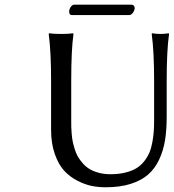

<svg xmlns="http://www.w3.org/2000/svg" viewBox="-20 -790 742 820"><path d="M638.2 -444.8Q638.2 -569.8 627.9 -645L629.9 -647.9Q648.4 -645 665 -645Q681.6 -645 700.2 -647.9L702.1 -645Q691.9 -575.2 691.9 -444.8V-291Q691.9 -234.9 684.8 -190.9Q677.7 -147 659.7 -108.4Q641.6 -69.8 612.5 -44.4Q583.5 -19 537.8 -4.6Q492.2 9.8 431.2 9.8Q400.9 9.8 372.1 4.2Q343.3 -1.5 310.8 -18.1Q278.3 -34.7 254.2 -60.8Q230 -86.9 214.1 -132.1Q198.2 -177.2 198.2 -235.8V-444.8Q198.2 -569.8 188 -645L189.9 -647.9Q208.5 -645 241.2 -645Q273.4 -645 292 -647.9L293.9 -645Q284.2 -578.6 284.2 -444.8V-269Q284.2 -255.4 284.4 -246.8Q284.7 -238.3 286.1 -219.5Q287.6 -200.7 290.3 -187Q293 -173.3 298.8 -154.1Q304.7 -134.8 312.7 -120.8Q320.8 -106.9 334 -92Q347.2 -77.1 363.3 -67.6Q379.4 -58.1 402.1 -52Q424.8 -45.9 452.1 -45.9Q487.3 -45.9 515.6 -53Q543.9 -60.1 563 -71.8Q582 -83.5 596.2 -101.8Q610.4 -120.1 618.2 -138.7Q626 -157.2 630.6 -182.4Q635.3 -207.5 636.7 -228.8Q638.2 -250 638.2 -276.9ZM531.2 -725.6H287.1Q275.4 -725.6 275.4 -740.7Q275.4 -750.5 282 -760.3Q288.6 -770 297.4 -770H541Q547.9 -770 551.5 -765.6Q555.2 -761.2 555.2 -755.9Q555.2 -746.1 547.9 -735.8Q540.5 -725.6 531.2 -725.6Z"/></svg>

Font: Linear Smooth
Style: Regular
Weight: 400
Designer: Philipp H. Poll, Flanker
Foundry: Philipp H. Poll, reworked by Flanker
Version: Version 1.061 | FøM Fix